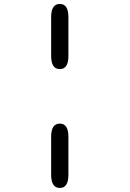

<svg xmlns="http://www.w3.org/2000/svg" viewBox="-20 -782 659 974"><path d="M283.5 -155Q327 -155 327 -88.5V104.5Q327 171.5 283.5 171.5Q239.5 171.5 239.5 104.5V-88.5Q239.5 -155 283.5 -155ZM283.5 -431.5Q239.5 -431.5 239.5 -498V-695.5Q239.5 -762 283.5 -762Q327 -762 327 -695.5V-498Q327 -431.5 283.5 -431.5Z"/></svg>

Font: Sono Monospace Medium
Style: Regular
Weight: 500
Designer: Tyler Finck
Foundry: Tyler Finck
Version: Version 2.112